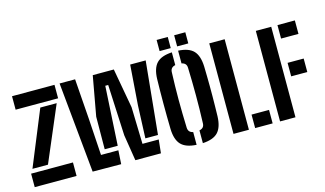

<svg xmlns="http://www.w3.org/2000/svg" viewBox="-94 -1121 2416 1426"><g transform="rotate(-15 1114.0 -407.5)"><path d="M40.1 -135.7 214.2 -560.3H340.2L159.4 -135.7ZM21.2 0V-103.7H343V0ZM33.1 -592.4V-696H359.7V-592.4Z M794.9 0 763.1 -200.1 744.6 -591.6H722.2L696.2 -137.3H596.1L597.7 -387.3L652.8 -692H814.8L869.7 -387.3L877.4 -103.6H1002.4L991.7 0ZM685.7 1.5 466.6 0 398.8 -696H518.1L540.7 -387.3L558.6 -103.6H692ZM908.8 -137.3 918.9 -387.3 941.6 -696H1060.8L1005.7 -137.3Z M1264 7.5Q1182.2 3.1 1146 -35.3Q1109.8 -73.6 1107.3 -155.9Q1106.2 -204.8 1105.6 -253.5Q1105.1 -302.3 1105.1 -350.6Q1105.1 -399 1105.6 -446.6Q1106.2 -494.2 1107.3 -541Q1109.8 -622.9 1146.1 -661.1Q1182.4 -699.2 1264 -703.5V-605.5Q1245.3 -601.6 1236 -590.9Q1226.6 -580.3 1225.7 -562.8Q1223.7 -508 1222.5 -455.3Q1221.3 -402.7 1221.4 -350.4Q1221.5 -298.2 1222.6 -244.6Q1223.8 -191 1225.7 -133.9Q1226.6 -115.7 1236 -105.1Q1245.3 -94.4 1264 -90.5ZM1312.1 7.5V-90.5Q1331.1 -94.4 1340.5 -105.2Q1349.9 -116.1 1350.4 -134.7Q1352.7 -191.4 1353.4 -244.8Q1354.2 -298.2 1354.2 -350.4Q1354.2 -402.7 1353.2 -455.1Q1352.3 -507.6 1350.4 -562Q1349.9 -580.3 1340.5 -590.9Q1331.1 -601.6 1312.1 -605.5V-703.5Q1393.7 -699.2 1429.8 -660.9Q1465.8 -622.5 1468.8 -540.3Q1469.8 -503.1 1470.4 -465.3Q1471 -427.5 1471.3 -389.1Q1471.5 -350.6 1471.3 -311.9Q1471 -273.2 1470.4 -234.3Q1469.8 -195.4 1468.8 -156.6Q1465.9 -74 1429.8 -35.4Q1393.7 3.1 1312.1 7.5ZM1313.5 -736V-821.7H1399.2V-736ZM1178.6 -736V-821.7H1264.2V-736Z M1549.7 0V-696H1668.1V0ZM1716.1 0V-103.7H1850.6V0Z M1907.7 0V-696H2026.1V0ZM2074.1 -301.9V-405.6H2197.9V-301.9ZM2074.1 -592.4V-696H2207.9V-592.4Z"/></g></svg>

Font: Big Shoulders Stencil Display SC Thin
Style: Regular
Weight: 100
Designer: Patric King
Foundry: XO Type Co
Version: Version 2.001